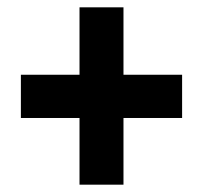

<svg xmlns="http://www.w3.org/2000/svg" viewBox="-20 -616 555 524"><path d="M317 -412V-596H197V-412H37V-294H197V-112H317V-294H477V-412Z"/></svg>

Font: Noto Sans Myanmar UI Condensed ExtraBold
Style: Regular
Weight: 800
Width: 3
Designer: Monotype Design Team
Foundry: Monotype Imaging Inc.
Version: Version 2.103